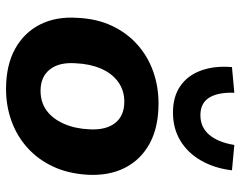

<svg xmlns="http://www.w3.org/2000/svg" viewBox="-102 -702 814 651"><g transform="rotate(90 305.5 -376.0)"><path d="M281 11Q201 11 145.5 -19.5Q90 -50 62.5 -104.5Q35 -159 40 -231Q43 -297 67 -348Q91 -399 131 -434.5Q171 -470 222 -488Q273 -506 330 -506Q411 -506 466 -476Q521 -446 548.5 -392Q576 -338 572 -265Q568 -199 544 -148Q520 -97 480.5 -61.5Q441 -26 390 -7.5Q339 11 281 11ZM287 -106Q327 -106 355 -127Q383 -148 399.5 -186Q416 -224 418 -272Q421 -328 396.5 -359Q372 -390 324 -390Q286 -390 257 -369Q228 -348 212 -310.5Q196 -273 194 -225Q190 -169 215 -137.5Q240 -106 287 -106ZM361 -555Q307 -555 271 -580Q235 -605 218.5 -650.5Q202 -696 207 -755L294 -763Q292 -708 310.5 -678Q329 -648 370 -648Q411 -648 436.5 -678Q462 -708 471 -763L557 -755Q550 -696 524 -650.5Q498 -605 456.5 -580Q415 -555 361 -555Z"/></g></svg>

Font: Nunito Sans 10pt ExtraBold
Style: Italic
Weight: 800
Italic angle: -9°
Designer: Vernon Adams
Foundry: Vernon Adams
Version: Version 3.101;gftools[0.9.27]